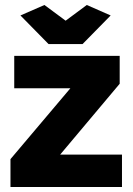

<svg xmlns="http://www.w3.org/2000/svg" viewBox="-20 -750 534 770"><path d="M158.2 -730 243.2 -667 328.1 -730 423.8 -688 311 -573.2H174.8L62 -688ZM22 -111.8 262.2 -396H37.1V-525.9H460V-414.1L221.2 -129.9H469.2V0H22Z"/></svg>

Font: Rawline Black
Style: Regular
Weight: 900
Designer: Matt McInerney, Pablo Impallari, Rodrigo Fuenzalida
Foundry: Matt McInerney, Pablo Impallari, Rodrigo Fuenzalida
Version: Version 4.020;PS 004.020;hotconv 1.0.88;makeotf.lib2.5.64775